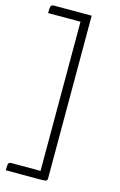

<svg xmlns="http://www.w3.org/2000/svg" viewBox="-150 -883 714 1144"><g transform="rotate(15 207.5 -311.0)"><path d="M10 200Q10 166 13.5 158Q17 150 33 150H211V-770H11Q11 -806 15.5 -814Q20 -822 35 -822H266V180Q266 193 259 196.5Q252 200 223 200Z"/></g></svg>

Font: Yanone Kaffeesatz Light
Style: Regular
Weight: 300
Designer: Yanone (Cyrillic: Daniel Pouzeot)
Foundry: Yanone
Version: Version 1.003;PS 001.003;hotconv 1.0.88;makeotf.lib2.5.64775